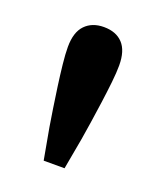

<svg xmlns="http://www.w3.org/2000/svg" viewBox="-74 -786 342 415"><g transform="rotate(20 97.0 -579.0)"><path d="M97 -737Q125 -737 140.5 -720.5Q156 -704 156 -670Q156 -654 153.5 -631Q151 -608 147.5 -582.5Q144 -557 140.5 -534Q137 -511 134 -493L121 -421H73L60 -493Q57 -511 53.5 -534Q50 -557 46.5 -582Q43 -607 40.5 -630.5Q38 -654 38 -670Q38 -704 54 -720.5Q70 -737 97 -737Z"/></g></svg>

Font: Source Serif 4 Medium
Style: Regular
Weight: 500
Designer: Frank Grießhammer
Foundry: Adobe Systems Incorporated
Version: Version 4.004;hotconv 1.0.116;makeotfexe 2.5.65601